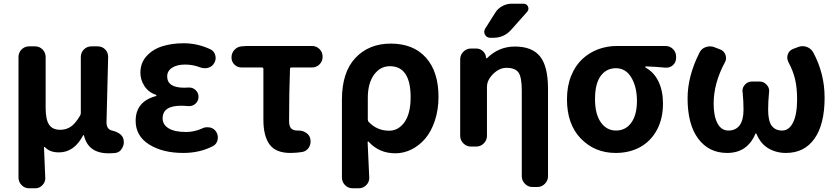

<svg xmlns="http://www.w3.org/2000/svg" viewBox="-20 -806 4488 1029"><path d="M136.7 203.1Q112.3 203.1 95.7 186Q79.1 168.9 79.1 145.5V-500Q79.1 -524.4 95.7 -541Q112.3 -557.6 136.7 -557.6H167Q191.4 -557.6 208 -541Q224.6 -524.4 224.6 -500V-227.5Q224.6 -165 243.2 -137.7Q261.7 -110.4 302.7 -110.4Q335 -110.4 359.9 -127.4Q384.8 -144.5 409.2 -186.5Q413.1 -193.4 413.1 -200.2V-500Q413.1 -524.4 429.7 -541Q446.3 -557.6 470.7 -557.6H502.9Q527.3 -557.6 543.9 -541Q559.6 -524.4 559.6 -502L550.8 -150.4Q550.8 -113.3 580.1 -106.4Q636.7 -92.8 642.6 -55.7Q643.6 -49.8 643.6 -43.9Q643.6 -26.4 633.8 -10.7Q622.1 10.7 598.6 13.7Q582 15.6 561.5 15.6Q452.1 15.6 429.7 -81.1Q428.7 -82 427.2 -82Q425.8 -82 425.8 -81.1Q377.9 10.7 295.9 10.7Q246.1 10.7 220.7 -17.6Q219.7 -18.6 217.8 -18.1Q215.8 -17.6 215.8 -15.6L222.7 149.4Q222.7 169.9 208 185.5Q192.4 203.1 168.9 203.1Z M961.9 13.7Q851.6 13.7 779.3 -31.7Q707 -77.1 707 -158.2Q707 -261.7 815.4 -291Q818.4 -292 818.4 -294.4Q818.4 -296.9 815.4 -297.9Q775.4 -311.5 753.9 -345.2Q732.4 -378.9 732.4 -416Q732.4 -468.8 765.6 -505.4Q798.8 -542 850.1 -558.1Q901.4 -574.2 964.8 -574.2Q1038.1 -574.2 1107.4 -542Q1127.9 -532.2 1133.8 -509.8Q1135.7 -502 1135.7 -495.1Q1135.7 -480.5 1127.9 -467.8Q1117.2 -448.2 1094.7 -442.4Q1085 -440.4 1077.1 -440.4Q1063.5 -440.4 1051.8 -445.3Q1013.7 -460 971.7 -460Q928.7 -460 902.3 -442.9Q876 -425.8 876 -396.5Q876 -335.9 967.8 -335.9Q977.5 -335.9 990.2 -336.9Q992.2 -336.9 994.1 -336.9Q1013.7 -336.9 1028.3 -323.2Q1043.9 -308.6 1043.9 -287.1Q1043.9 -265.6 1028.3 -251Q1013.7 -237.3 994.1 -237.3Q992.2 -237.3 990.2 -237.3Q966.8 -239.3 950.2 -239.3Q851.6 -239.3 851.6 -171.9Q851.6 -137.7 883.8 -118.2Q916 -98.6 977.5 -98.6Q1020.5 -98.6 1062.5 -117.2Q1075.2 -124 1089.8 -124Q1097.7 -124 1104.5 -123Q1127 -118.2 1138.7 -99.6Q1147.5 -85 1147.5 -69.3Q1147.5 -63.5 1146.5 -57.6Q1141.6 -34.2 1122.1 -23.4Q1051.8 13.7 961.9 13.7Z M1536.1 13.7Q1458 13.7 1424.8 -31.7Q1391.6 -77.1 1391.6 -164.1V-436.5Q1391.6 -444.3 1383.8 -444.3H1275.4Q1252 -444.3 1236.3 -460Q1220.7 -475.6 1220.7 -498Q1220.7 -521.5 1236.3 -538.6Q1252 -555.7 1274.4 -557.6L1302.7 -559.6H1651.4Q1675.8 -559.6 1692.4 -543Q1709 -526.4 1709 -502Q1709 -477.5 1692.4 -460.9Q1675.8 -444.3 1651.4 -444.3H1542Q1534.2 -444.3 1534.2 -436.5Q1529.3 -308.6 1529.3 -157.2Q1529.3 -128.9 1540.5 -117.7Q1551.8 -106.4 1573.2 -106.4Q1576.2 -106.4 1579.1 -106.4Q1580.1 -106.4 1581.1 -106.4Q1603.5 -106.4 1621.1 -93.8Q1640.6 -81.1 1643.6 -58.6Q1644.5 -52.7 1644.5 -47.9Q1644.5 -30.3 1634.8 -14.6Q1622.1 4.9 1598.6 8.8Q1567.4 13.7 1536.1 13.7Z M1870.1 203.1Q1845.7 203.1 1829.1 186Q1812.5 168.9 1812.5 145.5V-271.5Q1812.5 -418.9 1884.8 -495.6Q1957 -572.3 2074.2 -572.3Q2195.3 -572.3 2262.7 -497.1Q2330.1 -421.9 2330.1 -287.1Q2330.1 -217.8 2310.5 -159.2Q2291 -100.6 2258.8 -63Q2226.6 -25.4 2185.1 -4.9Q2143.6 15.6 2098.6 15.6Q2011.7 15.6 1955.1 -46.9Q1954.1 -47.9 1952.1 -47.4Q1950.2 -46.9 1950.2 -44.9Q1959 137.7 1959 147.5Q1959 169.9 1943.4 185.5Q1926.8 203.1 1902.3 203.1ZM2065.4 -105.5Q2115.2 -105.5 2147.9 -151.4Q2180.7 -197.3 2180.7 -285.2Q2180.7 -451.2 2069.3 -451.2Q2017.6 -451.2 1984.4 -405.3Q1951.2 -359.4 1951.2 -281.2V-165Q1951.2 -158.2 1956.1 -152.3Q2001 -105.5 2065.4 -105.5Z M2633.8 -737.3Q2647.5 -759.8 2671.4 -772.9Q2695.3 -786.1 2721.7 -786.1H2786.1Q2802.7 -786.1 2809.6 -771Q2816.4 -755.9 2805.7 -743.2L2719.7 -646.5Q2681.6 -603.5 2624 -603.5H2607.4Q2588.9 -603.5 2579.1 -620.1Q2575.2 -627.9 2575.2 -635.7Q2575.2 -643.6 2580.1 -652.3ZM2739.3 -556.6Q2832 -556.6 2874.5 -503.4Q2917 -450.2 2917 -330.1V138.7Q2917 162.1 2899.9 179.2Q2882.8 196.3 2859.4 196.3H2834Q2810.5 196.3 2793.5 179.2Q2776.4 162.1 2776.4 138.7V-320.3Q2776.4 -392.6 2758.8 -417.5Q2741.2 -442.4 2694.3 -442.4Q2656.2 -442.4 2623 -409.7Q2589.8 -377 2589.8 -339.8V-78.1Q2589.8 -54.7 2572.8 -37.6Q2555.7 -20.5 2532.2 -20.5H2503.9Q2480.5 -20.5 2463.4 -37.6Q2446.3 -54.7 2446.3 -78.1V-488.3Q2446.3 -511.7 2463.4 -528.8Q2480.5 -545.9 2503.9 -545.9H2533.2Q2553.7 -545.9 2568.8 -531.2Q2584 -516.6 2585 -496.1Q2585 -494.1 2586.9 -493.7Q2588.9 -493.2 2589.8 -494.1Q2653.3 -556.6 2739.3 -556.6Z M3279.3 13.7Q3168 13.7 3093.3 -63Q3018.6 -139.6 3018.6 -274.4Q3018.6 -343.8 3041 -399.4Q3063.5 -455.1 3101.1 -489.7Q3138.7 -524.4 3186 -542Q3233.4 -559.6 3286.1 -559.6H3545.9Q3570.3 -559.6 3586.9 -543Q3603.5 -526.4 3603.5 -502V-496.1Q3603.5 -472.7 3586.9 -457Q3571.3 -443.4 3551.8 -443.4Q3548.8 -443.4 3545.9 -443.4Q3499 -448.2 3441.4 -450.2Q3438.5 -450.2 3438.5 -447.8Q3438.5 -445.3 3440.4 -443.4Q3485.4 -418.9 3509.3 -368.7Q3533.2 -318.4 3533.2 -251Q3533.2 -169.9 3500.5 -109.4Q3467.8 -48.8 3410.6 -17.6Q3353.5 13.7 3279.3 13.7ZM3281.2 -440.4Q3229.5 -440.4 3199.2 -398.9Q3168.9 -357.4 3168.9 -274.4Q3168.9 -195.3 3199.7 -150.9Q3230.5 -106.4 3281.7 -106.4Q3333 -106.4 3363.3 -148.4Q3393.6 -190.4 3393.6 -265.1Q3393.6 -339.8 3363.8 -390.1Q3334 -440.4 3281.2 -440.4Z M3877 13.7Q3779.3 13.7 3722.2 -62.5Q3665 -138.7 3665 -279.3Q3665 -397.5 3728.5 -523.4Q3739.3 -545.9 3762.7 -553.7Q3774.4 -557.6 3785.2 -557.6Q3797.9 -557.6 3809.6 -552.7L3839.8 -541Q3860.4 -533.2 3868.2 -511.7Q3871.1 -502.9 3871.1 -495.1Q3871.1 -482.4 3864.3 -470.7Q3804.7 -359.4 3804.7 -251Q3804.7 -183.6 3825.2 -145Q3845.7 -106.4 3883.8 -106.4Q3922.9 -106.4 3943.8 -134.3Q3964.8 -162.1 3964.8 -218.8Q3964.8 -264.6 3960 -311.5Q3959 -315.4 3959 -318.4Q3959 -336.9 3971.7 -351.6Q3987.3 -369.1 4009.8 -369.1H4050.8Q4073.2 -369.1 4088.9 -351.6Q4102.5 -336.9 4102.5 -318.4Q4102.5 -314.5 4101.6 -311.5Q4096.7 -258.8 4096.7 -218.8Q4096.7 -158.2 4115.7 -132.3Q4134.8 -106.4 4171.9 -106.4Q4209 -106.4 4230.5 -149.9Q4252 -193.4 4252 -274.4Q4252 -333 4241.7 -378.9Q4231.4 -424.8 4205.1 -473.6Q4199.2 -485.4 4199.2 -497.1Q4199.2 -505.9 4202.1 -514.6Q4209 -535.2 4230.5 -543.9L4256.8 -553.7Q4268.6 -558.6 4281.2 -558.6Q4292 -558.6 4303.7 -554.7Q4327.1 -545.9 4338.9 -524.4Q4399.4 -411.1 4399.4 -283.2Q4399.4 -139.6 4345.2 -63Q4291 13.7 4192.4 13.7Q4139.6 13.7 4097.7 -11.2Q4055.7 -36.1 4034.2 -88.9Q4033.2 -90.8 4031.2 -90.8Q4029.3 -90.8 4028.3 -88.9Q3985.4 13.7 3877 13.7Z"/></svg>

Font: Gen Jyuu Gothic Bold
Style: Bold
Weight: 700
Designer: [Source Han Sans]
Ryoko NISHIZUKA  (kana & ideographs); Paul D. Hunt (Latin, Greek & Cyrillic); Wenlong ZHANG  (bopomofo
Version: Version 1.002.20150607